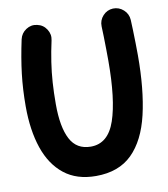

<svg xmlns="http://www.w3.org/2000/svg" viewBox="-88 -813 835 955"><g transform="rotate(-10 329.5 -336.0)"><path d="M161.6 -724.1Q191.9 -717.8 208.7 -691.7Q225.6 -665.5 218.8 -635.7Q206.5 -580.1 199 -530Q191.4 -480 188 -429Q184.6 -377.9 184.6 -319.3Q184.6 -203.6 216.6 -142.6Q248.5 -81.5 320.3 -81.5Q407.7 -81.5 443.6 -186.8Q479.5 -292 479.5 -487.8Q479.5 -512.7 479 -546.1Q478.5 -579.6 477.8 -611.3Q477.1 -643.1 476.1 -661.1Q475.1 -691.9 495.8 -714.6Q516.6 -737.3 546.9 -738.8Q577.1 -739.7 599.9 -719.2Q622.6 -698.7 624.5 -668Q625.5 -649.4 626.5 -616.7Q627.4 -584 628.2 -549.1Q628.9 -514.2 628.9 -487.8Q628.9 -315.9 599.9 -191.4Q570.8 -66.9 503.2 0Q435.5 66.9 320.3 66.9Q223.1 66.9 159.9 16.8Q96.7 -33.2 65.9 -123.5Q35.2 -213.9 35.2 -334.5Q35.2 -420.4 44.4 -498.3Q53.7 -576.2 73.2 -667Q80.1 -697.3 106 -714.1Q131.8 -731 161.6 -724.1Z"/></g></svg>

Font: Mikhak ExtraBold
Style: Regular
Weight: 800
Designer: Amin Abedi
Version: Version 3.3